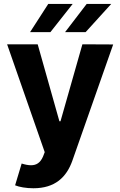

<svg xmlns="http://www.w3.org/2000/svg" viewBox="-20 -776 626 999"><path d="M17 -545.5 212.7 15.6 203.8 38.7C189.6 71.4 169 83.8 141.3 83.8C126.8 83.8 110.8 80.6 92.7 74.9L58.6 188.2C80.3 197.1 115.4 203.5 153.8 203.5C266.3 203.5 326.3 146.3 356.9 58.9L568.9 -544.7L408.7 -545.5L294.7 -144.9H289.1L176.1 -545.5ZM425.4 -608.7 558.9 -755.7H431.1L318.5 -608.7ZM242.2 -608.7 358.3 -755.7H231.2L136.4 -608.7Z"/></svg>

Font: Inter-Hewn
Style: Bold
Weight: 700
Designer: Rasmus Andersson
Foundry: rsms
Version: Version 3.012;git-f93a4a705